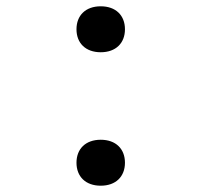

<svg xmlns="http://www.w3.org/2000/svg" viewBox="-20 -580 640 610"><path d="M300 -414C348 -414 377 -443 377 -487C377 -531 348 -560 300 -560C252 -560 223 -531 223 -487C223 -443 252 -414 300 -414ZM300 10C348 10 377 -19 377 -63C377 -107 348 -136 300 -136C252 -136 223 -107 223 -63C223 -19 252 10 300 10Z"/></svg>

Font: JetBrains Mono ExtraLight
Style: Regular
Weight: 240
Monospace: yes
Designer: Philipp Nurullin, Konstantin Bulenkov
Foundry: JetBrains
Version: Version 2.305